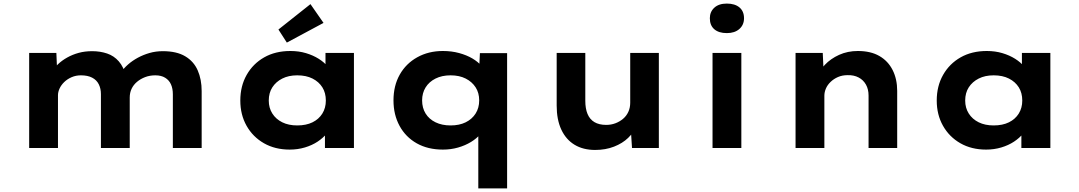

<svg xmlns="http://www.w3.org/2000/svg" viewBox="-20 -827 6032 1073"><path d="M143 0V-531H295L300 -413L268 -423Q282 -447 304 -468Q326 -489 355.5 -505.5Q385 -522 419.5 -531.5Q454 -541 495 -541Q540 -541 578.5 -528Q617 -515 644 -484Q671 -453 684 -402L648 -406L656 -422Q672 -446 696 -467Q720 -488 750.5 -504.5Q781 -521 816 -531Q851 -541 890 -541Q967 -541 1015 -512.5Q1063 -484 1085 -433.5Q1107 -383 1107 -318V0H946V-300Q946 -332 935.5 -355.5Q925 -379 903 -392.5Q881 -406 848 -406Q817 -406 791 -396Q765 -386 745.5 -369.5Q726 -353 715.5 -331Q705 -309 705 -282V0H544V-301Q544 -332 532 -356Q520 -380 495 -393Q470 -406 432 -406Q404 -406 380 -395.5Q356 -385 339 -368.5Q322 -352 313 -332.5Q304 -313 304 -295V0Z M1599 9Q1517 9 1455 -26.5Q1393 -62 1358 -124Q1323 -186 1323 -265Q1323 -346 1358.5 -408.5Q1394 -471 1456.5 -506.5Q1519 -542 1603 -542Q1650 -542 1690 -530Q1730 -518 1761 -498.5Q1792 -479 1811.5 -455Q1831 -431 1836 -407L1799 -405V-531H1958V0H1796V-139L1830 -132Q1826 -106 1806 -81Q1786 -56 1755 -35.5Q1724 -15 1684 -3Q1644 9 1599 9ZM1641 -126Q1691 -126 1726.5 -143.5Q1762 -161 1781.5 -192.5Q1801 -224 1801 -265Q1801 -308 1781.5 -339Q1762 -370 1726.5 -388Q1691 -406 1641 -406Q1593 -406 1557.5 -388Q1522 -370 1502 -339Q1482 -308 1482 -265Q1482 -224 1502 -192.5Q1522 -161 1557.5 -143.5Q1593 -126 1641 -126ZM1583 -589 1536 -662 1715 -804 1788 -699Z M2653 226V-139L2688 -127Q2684 -101 2664 -77Q2644 -53 2612 -33.5Q2580 -14 2540 -2.5Q2500 9 2455 9Q2371 9 2309 -26Q2247 -61 2213 -123.5Q2179 -186 2179 -266Q2179 -348 2214 -410Q2249 -472 2312 -507Q2375 -542 2455 -542Q2504 -542 2546 -530.5Q2588 -519 2619.5 -500.5Q2651 -482 2670.5 -459Q2690 -436 2692 -411L2656 -405L2662 -530H2814V226ZM2498 -126Q2547 -126 2582.5 -143.5Q2618 -161 2638 -192.5Q2658 -224 2658 -266Q2658 -308 2638 -339Q2618 -370 2582.5 -388Q2547 -406 2498 -406Q2450 -406 2414 -388Q2378 -370 2358.5 -338.5Q2339 -307 2339 -266Q2339 -224 2358.5 -192.5Q2378 -161 2414 -143.5Q2450 -126 2498 -126Z M3306 11Q3239 11 3191 -18Q3143 -47 3117 -102.5Q3091 -158 3091 -237V-531H3251V-264Q3251 -220 3263.5 -190Q3276 -160 3302 -144.5Q3328 -129 3368 -129Q3395 -129 3419 -138Q3443 -147 3462 -163Q3481 -179 3491.5 -202Q3502 -225 3502 -253V-531H3662V0H3512L3505 -109L3534 -121Q3522 -87 3490.5 -56.5Q3459 -26 3411.5 -7.5Q3364 11 3306 11Z M3962 0V-531H4123V0ZM4042 -642Q3997 -642 3972 -663.5Q3947 -685 3947 -725Q3947 -761 3972 -784Q3997 -807 4042 -807Q4087 -807 4112.5 -785.5Q4138 -764 4138 -725Q4138 -688 4112 -665Q4086 -642 4042 -642Z M4426 0V-531H4578L4584 -401L4544 -390Q4557 -430 4589.5 -464.5Q4622 -499 4669.5 -520.5Q4717 -542 4774 -542Q4846 -542 4894.5 -514Q4943 -486 4968.5 -435.5Q4994 -385 4994 -319V0H4834V-293Q4834 -328 4819.5 -354Q4805 -380 4778.5 -394Q4752 -408 4717 -407Q4687 -407 4663 -396.5Q4639 -386 4621.5 -369Q4604 -352 4595.5 -332Q4587 -312 4587 -292V0H4507Q4472 0 4452 0Q4432 0 4426 0Z M5491 9Q5409 9 5347 -26.5Q5285 -62 5250 -124Q5215 -186 5215 -265Q5215 -346 5250.5 -408.5Q5286 -471 5348.5 -506.5Q5411 -542 5495 -542Q5542 -542 5582 -530Q5622 -518 5653 -498.5Q5684 -479 5703.5 -455Q5723 -431 5728 -407L5691 -405V-531H5850V0H5688V-139L5722 -132Q5718 -106 5698 -81Q5678 -56 5647 -35.5Q5616 -15 5576 -3Q5536 9 5491 9ZM5533 -126Q5583 -126 5618.5 -143.5Q5654 -161 5673.5 -192.5Q5693 -224 5693 -265Q5693 -308 5673.5 -339Q5654 -370 5618.5 -388Q5583 -406 5533 -406Q5485 -406 5449.5 -388Q5414 -370 5394 -339Q5374 -308 5374 -265Q5374 -224 5394 -192.5Q5414 -161 5449.5 -143.5Q5485 -126 5533 -126Z"/></svg>

Font: Lexend Giga
Style: Bold
Weight: 700
Version: Version 1.007